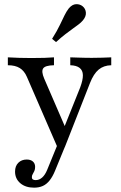

<svg xmlns="http://www.w3.org/2000/svg" viewBox="-20 -685 567 903"><path d="M250 7.3 106.5 -323.4Q94.4 -351.6 73 -364.9Q51.6 -378.2 16.9 -378.2V-415.3Q46 -413.7 71.4 -412.9Q96.8 -412.1 127.4 -412.1Q163.7 -412.1 189.1 -412.9Q214.5 -413.7 233.9 -415.3V-378.2Q192.7 -377.4 183.1 -363.3Q173.4 -349.2 187.9 -315.3L291.1 -76.6L277.4 -75L357.3 -274.2Q370.2 -308.9 369.8 -331.5Q369.4 -354 354.4 -365.7Q339.5 -377.4 310.5 -378.2V-415.3Q332.3 -414.5 347.6 -414.1Q362.9 -413.7 377.8 -413.3Q392.7 -412.9 411.3 -412.9Q437.1 -412.9 461.3 -413.7Q485.5 -414.5 503.2 -415.3V-378.2Q467.7 -377.4 444 -357.7Q420.2 -337.9 403.2 -294.4L284.7 7.3ZM140.3 197.6Q100 197.6 75.4 176.6Q50.8 155.6 50.8 121.8Q50.8 96 66.1 80.6Q81.5 65.3 105.6 65.3Q124.2 65.3 134.7 74.6Q145.2 83.9 145.2 100Q145.2 111.3 141.5 119.4Q137.9 127.4 133.9 133.9Q129.8 140.3 129.8 148.4Q129.8 162.1 147.6 162.1Q164.5 162.1 178.2 150Q191.9 137.9 201.6 114.5L254 -13.7L284.7 6.5L238.7 118.5Q227.4 146 213.3 163.7Q199.2 181.5 181.5 189.5Q163.7 197.6 140.3 197.6ZM243.5 -487.1 225 -502.4Q249.2 -541.1 261.7 -567.7Q274.2 -594.4 283.5 -612.9Q292.7 -631.5 303.2 -645.2Q319.4 -664.5 337.5 -665.3Q355.6 -666.1 368.5 -655.6Q382.3 -644.4 383.9 -626.2Q385.5 -608.1 370.2 -589.5Q361.3 -579 349.6 -570.2Q337.9 -561.3 322.6 -550.4Q307.3 -539.5 287.9 -524.6Q268.5 -509.7 243.5 -487.1Z"/></svg>

Font: Playfair 9pt Light
Style: Regular
Weight: 300
Designer: Claus Eggers Sørensen
Foundry: Claus Eggers Sørensen
Version: Version 2.001;gftools[0.9.30]